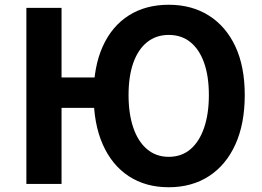

<svg xmlns="http://www.w3.org/2000/svg" viewBox="-20 -774 1104 808"><path d="M91 0V-741H239V-448H457V-320H239V0ZM690 14Q593 14 522 -32.5Q451 -79 412.5 -166Q374 -253 374 -374Q374 -494 412.5 -579Q451 -664 522 -709Q593 -754 690 -754Q787 -754 859 -708.5Q931 -663 970.5 -578.5Q1010 -494 1010 -374Q1010 -253 970.5 -166Q931 -79 859 -32.5Q787 14 690 14ZM690 -114Q744 -114 781.5 -146Q819 -178 839 -236.5Q859 -295 859 -374Q859 -453 839 -509.5Q819 -566 781.5 -596.5Q744 -627 690 -627Q637 -627 599 -596.5Q561 -566 541 -509.5Q521 -453 521 -374Q521 -295 541 -236.5Q561 -178 599 -146Q637 -114 690 -114Z"/></svg>

Font: Noto Sans SC
Style: Bold
Weight: 700
Designer: Ryoko NISHIZUKA  (kana, bopomofo & ideographs); Paul D. Hunt (Latin, Greek & Cyrillic); Sandoll Communications , Soo-you
Foundry: Adobe
Version: Version 2.004-H2;hotconv 1.0.118;makeotfexe 2.5.65603